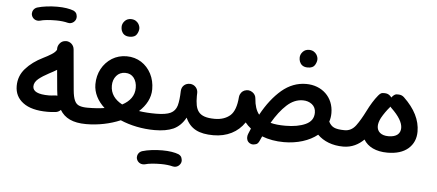

<svg xmlns="http://www.w3.org/2000/svg" viewBox="-60 -876 2932 1288"><g transform="rotate(5 1406.0 -232.5)"><path d="M51.3 -181.6C51.3 -134.3 69.8 -96.7 107.4 -68.8C145 -40.5 199.7 -26.4 272 -26.4C287.1 -26.4 310.1 -27.3 328.1 -29.8C340.8 -31.7 351.6 -37.6 360.8 -46.9C392.6 5.9 447.3 33.2 536.6 33.2H537.1C552.2 33.2 565.4 27.8 576.2 17.1C586.9 5.9 592.3 -6.8 592.3 -22C592.3 -52.7 567.9 -77.1 537.1 -77.1H536.6C514.6 -77.1 496.6 -79.6 482.4 -85C454.6 -94.7 440.4 -123.5 434.6 -188.5L411.6 -443.8C411.6 -445.8 411.6 -447.8 411.1 -449.7L410.2 -459C407.7 -489.7 381.8 -509.8 356.4 -509.8C354.5 -509.8 352.5 -509.8 350.1 -509.3C335 -507.8 323.2 -502 314 -490.7C304.7 -479.5 299.8 -467.3 299.8 -454.6V-449.2V-446.8C294.4 -436 283.7 -425.3 266.6 -414.6C249.5 -403.8 231 -393.6 211.9 -384.3C164.1 -360.8 125.5 -332.5 95.7 -298.8C65.9 -265.1 51.3 -226.1 51.3 -181.6ZM163.1 -188C163.1 -206.5 172.4 -223.6 190.9 -239.3C209.5 -254.4 232.4 -269 259.3 -283.2C279.3 -293.5 296.9 -303.2 312 -312.5L324.2 -178.7C325.7 -164.6 327.1 -151.9 329.1 -139.6C325.7 -140.1 322.8 -140.6 319.3 -140.6C316.9 -140.6 314.9 -140.6 312.5 -140.1C298.3 -138.2 282.2 -136.7 272 -136.7C199.2 -136.7 163.1 -153.8 163.1 -188ZM112.3 -661.6C119.6 -638.7 140.6 -629.4 155.8 -629.4C160.2 -629.4 164.1 -629.9 168 -630.9C192.9 -638.7 232.4 -642.1 276.9 -642.1C304.7 -642.1 335.4 -638.7 354.5 -633.3C358.4 -632.3 362.3 -631.8 366.2 -631.8C376.5 -631.8 392.1 -634.8 404.3 -652.3C409.7 -659.7 412.1 -668 412.1 -676.8C412.1 -680.2 411.1 -686.5 408.7 -695.3C406.2 -703.6 399.4 -711.4 387.2 -717.8C361.3 -728 323.2 -734.4 276.9 -734.4C230 -734.4 179.2 -728.5 142.6 -717.3C118.7 -709.5 110.4 -688.5 110.4 -674.3C110.4 -669.9 110.8 -666 112.3 -661.6Z M481.9 -22C481.9 -6.8 487.3 5.9 498 17.1C509.3 27.8 522 33.2 537.1 33.2C617.7 33.2 698.2 16.6 767.1 -12.7C835.4 16.6 916 33.2 997.6 33.2H998C1013.2 33.2 1026.4 27.8 1037.1 17.1C1047.9 5.9 1053.2 -6.8 1053.2 -22C1053.2 -52.7 1028.8 -77.1 998 -77.1H997.6C955.6 -77.1 917.5 -79.6 883.3 -85C930.2 -127.4 959 -179.7 959 -237.8C959 -275.9 951.2 -310.5 935.1 -341.8C902.8 -403.8 843.8 -443.8 769.5 -443.8C732.9 -443.8 699.7 -434.6 670.4 -416.5C611.8 -379.4 576.2 -314.9 576.2 -238.8C576.2 -180.2 604.5 -127.9 651.4 -85C616.7 -79.6 578.6 -77.1 537.1 -77.1C522 -77.1 509.3 -71.8 498 -61C487.3 -50.3 481.9 -37.1 481.9 -22ZM687 -238.8C687 -265.6 694.8 -287.6 710 -305.7C725.1 -323.2 744.6 -332 769.5 -332C794.4 -332 813.5 -323.2 827.6 -305.2C841.3 -287.1 848.1 -264.6 848.1 -237.8C848.1 -185.1 818.4 -146 767.1 -119.1C716.3 -146 687 -185.5 687 -238.8ZM717.8 -637.2C717.8 -627.9 719.2 -619.1 722.2 -610.8C729.5 -592.8 744.1 -576.2 776.9 -576.2C800.8 -576.2 816.9 -583.5 825.2 -597.7C833.5 -611.8 837.4 -624.5 837.4 -636.7C837.4 -647 834 -657.2 827.6 -668C817.9 -683.1 801.3 -694.8 776.4 -694.8C759.3 -694.8 745.1 -689 734.4 -677.2C723.1 -665 717.8 -651.9 717.8 -637.2Z M942.4 -22C942.4 -6.8 947.8 5.9 959 17.1C970.2 27.8 982.9 33.2 998 33.2C1049.3 33.2 1091.3 25.9 1124.5 11.2C1157.2 -3.9 1184.6 -30.3 1205.6 -68.8C1238.3 5.4 1298.3 33.2 1393.6 33.2H1394C1409.2 33.2 1422.4 27.8 1433.1 17.1C1443.8 5.9 1449.2 -6.8 1449.2 -22C1449.2 -52.7 1424.8 -77.1 1394 -77.1H1393.6C1280.8 -77.1 1261.2 -125 1261.2 -219.2C1261.2 -225.1 1261.2 -231.4 1261.7 -237.8V-242.7C1261.7 -268.6 1241.2 -294.4 1210.4 -296.4H1206.1C1178.7 -296.4 1152.8 -278.3 1150.9 -243.7C1149.9 -202.1 1146 -168.9 1139.2 -144.5C1131.8 -120.1 1117.7 -103 1096.7 -92.8C1075.2 -82.5 1042.5 -77.1 998 -77.1C982.9 -77.1 970.2 -71.8 959 -61C947.8 -50.3 942.4 -37.1 942.4 -22ZM897.9 236.8C905.3 259.8 926.3 269 941.4 269C945.8 269 949.7 268.6 953.6 267.6C978.5 259.8 1018.1 256.3 1062.5 256.3C1090.3 256.3 1121.1 259.8 1140.1 265.1C1144 266.1 1147.9 266.6 1151.9 266.6C1162.1 266.6 1177.7 263.7 1189.9 246.1C1195.3 238.8 1197.8 230.5 1197.8 221.7C1197.8 218.3 1196.8 211.9 1194.3 203.6C1191.9 194.8 1185.1 187 1172.9 180.7C1147 170.4 1108.9 164.1 1062.5 164.1C1015.6 164.1 964.8 169.9 928.2 181.2C904.3 189 896 210 896 224.1C896 228.5 896.5 232.4 897.9 236.8Z M1338.9 -22C1338.9 -6.8 1344.2 5.9 1355 17.1C1366.2 27.8 1378.9 33.2 1394 33.2C1485.4 33.2 1558.1 -4.4 1603 -71.3C1614.3 -57.1 1627.4 -44.4 1641.6 -33.2C1636.2 -21 1631.3 -8.8 1626 4.4C1623 12.2 1621.6 19.5 1621.6 26.9C1621.6 36.6 1623.5 54.7 1642.6 65.9C1649.4 69.8 1656.7 71.8 1664.1 71.8C1668.5 71.8 1675.3 70.3 1684.6 67.9C1693.8 65.4 1701.2 56.6 1707.5 42.5C1711.9 32.2 1716.8 22 1721.2 12.2C1765.6 29.3 1814.9 38.1 1869.6 38.1C1959 38.1 2039.6 12.7 2094.7 -31.7C2135.7 9.3 2195.8 33.2 2268.1 33.2H2268.6C2283.7 33.2 2296.9 27.8 2307.6 17.1C2318.4 5.9 2323.7 -6.8 2323.7 -22C2323.7 -52.7 2299.3 -77.1 2268.6 -77.1H2268.1C2235.4 -77.1 2211.4 -81.1 2196.3 -88.4C2181.2 -95.7 2169.4 -108.4 2161.1 -125.5C2167.5 -144 2170.4 -163.6 2170.4 -184.1C2170.4 -291 2091.3 -363.8 1985.4 -363.8C1925.3 -363.8 1870.6 -342.8 1821.3 -301.3C1772 -259.3 1727.5 -202.6 1688.5 -130.9C1668.5 -155.8 1657.2 -190.4 1653.8 -235.4C1652.8 -253.4 1644.5 -268.1 1628.9 -278.3C1621.1 -283.7 1612.3 -286.6 1603 -287.6H1598.6C1596.2 -287.6 1593.3 -287.6 1590.3 -287.1C1570.3 -284.2 1556.2 -273.4 1547.9 -255.4C1545.4 -249.5 1543.5 -243.7 1543 -237.3C1538.6 -176.8 1523.4 -134.8 1497.6 -111.8C1471.2 -88.9 1436.5 -77.1 1394 -77.1C1378.9 -77.1 1366.2 -71.8 1355 -61C1344.2 -50.3 1338.9 -37.1 1338.9 -22ZM1972.7 -252.4C1996.1 -252.4 2016.6 -246.1 2033.7 -232.9C2050.8 -219.7 2059.6 -200.7 2059.6 -176.8C2059.6 -140.1 2042 -113.8 2006.3 -97.2C1970.7 -80.6 1924.8 -72.3 1869.6 -72.3C1830.1 -72.3 1796.4 -75.7 1769.5 -83C1799.3 -134.3 1831.1 -175.8 1864.7 -206.5C1898.4 -237.3 1934.1 -252.4 1972.7 -252.4ZM1925.8 -535.6C1925.8 -526.4 1927.2 -517.6 1930.2 -509.3C1937.5 -491.2 1952.1 -474.6 1984.9 -474.6C2008.8 -474.6 2024.9 -481.9 2033.2 -496.1C2041.5 -510.3 2045.4 -522.9 2045.4 -535.2C2045.4 -545.4 2042 -555.7 2035.6 -566.4C2025.9 -581.5 2009.3 -593.3 1984.4 -593.3C1967.3 -593.3 1953.1 -587.4 1942.4 -575.7C1931.2 -563.5 1925.8 -550.3 1925.8 -535.6Z M2213.4 -22C2213.4 -6.8 2218.8 5.9 2229.5 17.1C2240.7 27.8 2253.4 33.2 2268.6 33.2C2327.1 33.2 2372.1 8.3 2407.2 -26.4C2434.6 20 2489.3 47.9 2567.4 47.9C2627 47.9 2673.3 33.7 2707 4.9C2740.2 -24.4 2756.8 -62.5 2756.8 -110.4C2756.8 -188 2719.7 -261.7 2646 -332C2635.3 -342.3 2622.6 -347.2 2607.4 -347.2H2595.2C2586.9 -346.7 2577.6 -341.3 2567.4 -330.1C2564.9 -327.6 2563 -325.2 2561.5 -322.8C2558.6 -327.1 2555.2 -331.1 2551.3 -334.5C2541 -343.8 2528.8 -348.1 2514.6 -348.1C2513.2 -348.1 2508.8 -348.1 2500.5 -347.7C2492.2 -347.2 2482.9 -340.8 2473.6 -329.6L2472.2 -328.1C2448.2 -299.3 2423.8 -259.3 2402.8 -216.8C2382.8 -176.8 2363.3 -143.6 2343.8 -117.2C2323.7 -90.3 2298.8 -77.1 2268.6 -77.1C2253.4 -77.1 2240.7 -71.8 2229.5 -61C2218.8 -50.3 2213.4 -37.1 2213.4 -22ZM2487.8 -124C2487.8 -140.1 2493.2 -159.2 2503.9 -180.2C2518.1 -206.1 2540 -236.8 2557.6 -256.8C2559.1 -258.3 2560.1 -260.3 2561 -261.7C2563.5 -258.3 2565.9 -254.9 2569.3 -252C2620.1 -203.6 2645.5 -161.1 2645.5 -125C2645.5 -87.9 2620.6 -62.5 2564.5 -62.5C2515.1 -62.5 2487.8 -87.4 2487.8 -124Z"/></g></svg>

Font: Mikhak SemiBold
Style: Regular
Weight: 600
Designer: Amin Abedi
Version: Version 3.2